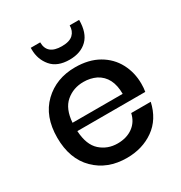

<svg xmlns="http://www.w3.org/2000/svg" viewBox="-180 -900 981 1038"><g transform="rotate(-30 311.0 -381.0)"><path d="M41 0ZM41 0ZM314 7Q193 7 117 -68.5Q41 -144 41 -276Q41 -409 118.5 -483.5Q196 -558 314 -558Q399 -558 459 -523.5Q519 -489 550 -430.5Q581 -372 581 -302Q581 -274 577 -253H153Q158 -165 202.5 -125.5Q247 -86 309 -86Q366 -86 404.5 -114Q443 -142 454 -192H576Q554 -94 482.5 -43.5Q411 7 314 7ZM466 -305Q466 -411 392 -450Q356 -467 314 -467Q250 -467 204.5 -428Q159 -389 153 -305ZM311 -608Q235 -608 197.5 -652.5Q160 -697 160 -759V-769H219Q219 -692 311 -692Q359 -692 381 -713Q403 -734 403 -769H462Q462 -688 421.5 -648Q381 -608 311 -608Z"/></g></svg>

Font: Ulagadi Sans Medium
Style: Regular
Weight: 500
Designer: Ninad Kale (Devanagari), Jonny Pinhorn (Latin)
Foundry: Indian Type Foundry
Version: Version 3.01;March 29, 2020;FontCreator 12.0.0.2522 64-bit; 